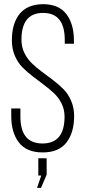

<svg xmlns="http://www.w3.org/2000/svg" viewBox="-20 -726 410 922"><path d="M186 -706Q262 -706 298.5 -658.5Q335 -611 335 -531V-516H291V-534Q291 -664 187 -664Q83 -664 83 -535Q83 -501 97 -472Q111 -443 133.5 -421.5Q156 -400 182.5 -380.5Q209 -361 236 -340.5Q263 -320 285.5 -297Q308 -274 322 -241Q336 -208 336 -169Q336 -89 299 -41.5Q262 6 185 6Q108 6 71 -41.5Q34 -89 34 -169V-205H78V-166Q78 -37 184 -37Q290 -37 290 -166Q290 -200 276 -228.5Q262 -257 239.5 -278Q217 -299 190.5 -319Q164 -339 137 -359.5Q110 -380 87.5 -403Q65 -426 51 -459Q37 -492 37 -532Q37 -613 74 -659Q111 -705 186 -706ZM178 117H164V34H204V113L177 176H158Z"/></svg>

Font: Bebas Neue Book
Style: Regular
Weight: 300
Designer: Ryoichi Tsunekawa
Foundry: Ryoichi Tsunekawa
Version: Version 1.003;PS 001.003;hotconv 1.0.88;makeotf.lib2.5.64775